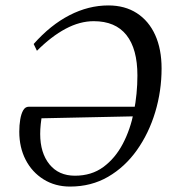

<svg xmlns="http://www.w3.org/2000/svg" viewBox="-20 -675 641 707"><path d="M379 -655Q440 -655 484 -626.5Q528 -598 551.5 -546Q575 -494 575 -423Q575 -340 551.5 -262Q528 -184 484 -122Q440 -60 378 -24Q316 12 238 12Q183 12 140.5 -14.5Q98 -41 74.5 -86.5Q51 -132 51 -190Q51 -214 54.5 -235Q58 -256 65.5 -269Q73 -282 86 -282H499L492 -247L114 -239L136 -258Q132 -237 130 -218Q128 -199 128 -182Q128 -112 162 -70Q196 -28 256 -28Q317 -28 360.5 -60Q404 -92 432 -145Q460 -198 473 -264Q486 -330 486 -397Q486 -495 445.5 -546Q405 -597 325 -597Q274 -597 221.5 -569Q169 -541 116 -488L104 -513Q166 -583 236 -619Q306 -655 379 -655Z"/></svg>

Font: Petrona
Style: Italic
Weight: 400
Italic angle: -9°
Designer: Ringo R. Seeber
Foundry: Ringo R. Seeber
Version: Version 2.001; ttfautohint (v1.8.3)